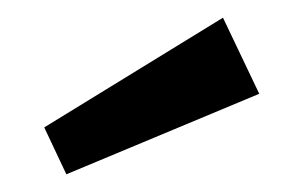

<svg xmlns="http://www.w3.org/2000/svg" viewBox="-20 -819 343 217"><path d="M30 -675 232 -799 273 -713 55 -622Z"/></svg>

Font: Yekcdsyqcyvpieeyorgstswgcgt
Style: Regular
Weight: 400
Italic angle: -8°
Designer: Carrois Corporate & Edenspiekermann
Foundry: Carrois Corporate GbR & Edenspiekermann AG
Version: Version 2.001